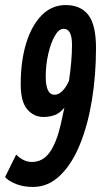

<svg xmlns="http://www.w3.org/2000/svg" viewBox="-31 -730 400 760"><path d="M229 -710Q288 -710 318.5 -671Q349 -632 349 -540Q349 -433 333 -334.5Q317 -236 285.5 -158.5Q254 -81 207 -35.5Q160 10 99 10Q63 10 34 -1Q5 -12 -11 -29L33 -118Q62 -89 95 -89Q139 -89 166 -127.5Q193 -166 209 -236Q217 -270 224 -304Q206 -282 185.5 -274.5Q165 -267 141 -267Q103 -267 77 -297Q51 -327 51 -397Q51 -488 72.5 -558.5Q94 -629 134 -669.5Q174 -710 229 -710ZM150 -427Q150 -355 185 -355Q201 -355 216 -370Q231 -385 242 -410Q248 -450 251 -486Q254 -522 254 -553Q254 -616 221 -616Q202 -616 186 -588Q170 -560 160 -516.5Q150 -473 150 -427Z"/></svg>

Font: Georama ExtraCondensed SemiBold
Style: Italic
Weight: 600
Width: 2
Italic angle: -9°
Designer: Jean-Baptiste Levee
Foundry: Production Type
Version: Version 1.000